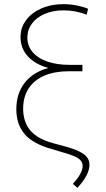

<svg xmlns="http://www.w3.org/2000/svg" viewBox="-20 -737 516 936"><path d="M289.1 -686.5Q238.3 -686.5 198.2 -669.4Q158.2 -652.3 135.7 -622.1Q113.3 -591.8 113.3 -553.7Q113.3 -513.7 138.4 -483.6Q163.6 -453.6 210 -437.3Q256.3 -420.9 318.4 -420.9H381.8V-389.6H315.4Q248 -389.6 198 -368.9Q147.9 -348.1 120.6 -307.4Q93.3 -266.6 92.8 -208Q92.8 -143.6 127 -102.1Q161.1 -60.5 238.3 -39.1L286.1 -26.4Q334.5 -13.7 362.5 -0.5Q390.6 12.7 403.3 28.6Q416 44.4 416 66.4Q416 115.7 357.4 178.7L335 159.2Q359.9 132.8 371.8 109.9Q383.8 86.9 382.8 70.3Q382.8 55.2 372.1 43.9Q361.3 32.7 337.9 22.9Q314.5 13.2 273.4 2L234.4 -9.8Q142.1 -34.7 100.8 -82.5Q59.6 -130.4 59.6 -204.1Q59.6 -281.2 100.3 -333.3Q141.1 -385.3 215.8 -405.8Q151.4 -423.3 115.7 -462.4Q80.1 -501.5 80.1 -556.6Q80.1 -602.5 107.2 -638.9Q134.3 -675.3 181.9 -696Q229.5 -716.8 289.1 -716.8Q320.3 -716.8 352.5 -710.7Q384.8 -704.6 409.2 -694.3L402.3 -665Q350.6 -686.5 289.1 -686.5Z"/></svg>

Font: Pretendard Std Thin
Style: Regular
Weight: 100
Designer: Base glyphs from Inter by Rasmus Andersson; Hangeul glyphs from Noto Sans CJK(Source Han Sans) by Jang Soo-young and Kan
Foundry: Kil Hyung-jin
Version: Version 1.309